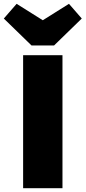

<svg xmlns="http://www.w3.org/2000/svg" viewBox="-78 -985 448 1005"><path d="M283 -965 146 -879 9 -965 -58 -888 87 -747H205L350 -888ZM249 -696H43V0H249Z"/></svg>

Font: Fira Sans Heavy
Style: Regular
Weight: 900
Designer: bBox Type GmbH & Carrois Corporate GbR & Edenspiekermann AG
Foundry: bBox Type GmbH & Carrois Corporate GbR & Edenspiekermann AG
Version: Version 4.300;PS 004.300;hotconv 1.0.88;makeotf.lib2.5.64775